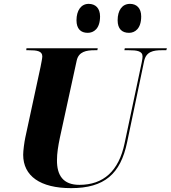

<svg xmlns="http://www.w3.org/2000/svg" viewBox="-20 -964 884 994"><path d="M648 -794C678 -794 711 -815 711 -879C711 -922 687 -944 653 -944C612 -944 589 -910 589 -859C589 -815 611 -794 648 -794ZM434 -794C465 -794 498 -815 498 -879C498 -922 474 -944 439 -944C400 -944 376 -910 376 -859C376 -815 398 -794 434 -794ZM348 10C521 10 604 -64 638 -227L726 -647C736 -697 774 -704 818 -704H841L844 -714H626L624 -704H647C688 -704 718 -700 718 -672C718 -668 717 -654 714 -642L625 -222C595 -78 515 -7 391 -7C307 -7 274 -56 275 -136C275 -170 281 -208 290 -251L377 -650C387 -697 427 -704 471 -704H484L486 -714H117L116 -704H129C171 -704 199 -700 199 -672C199 -663 194 -639 190 -618L111 -252C106 -229 100 -184 100 -163C100 -53 188 10 348 10Z"/></svg>

Font: Noto Serif Display ExtraBold
Style: Italic
Weight: 800
Italic angle: -12°
Designer: Monotype Design Team
Foundry: Monotype Imaging Inc.
Version: Version 2.009